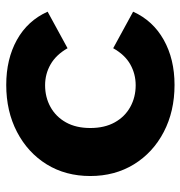

<svg xmlns="http://www.w3.org/2000/svg" viewBox="-1 -585 593 631"><g transform="rotate(-90 295.5 -269.5)"><path d="M331.9 7.6Q245.2 7.6 177.3 -27.8Q109.4 -63.2 70.9 -125.9Q32.5 -188.6 32.5 -269.2Q32.5 -350.4 70.9 -412.6Q109.4 -474.7 177.3 -510.1Q245.2 -545.5 331.9 -545.5Q416.8 -545.5 480 -510.4Q543.2 -475.2 572.6 -409.5L452.5 -344Q430.7 -382 399.2 -399.9Q367.8 -417.8 330.9 -417.8Q291.5 -417.8 259.4 -400.1Q227.3 -382.3 208.8 -349.2Q190.3 -316 190.3 -269.2Q190.3 -222.3 208.8 -189Q227.3 -155.6 259.4 -137.9Q291.5 -120.1 330.9 -120.1Q367.8 -120.1 399.2 -137.7Q430.7 -155.3 452.5 -194L572.6 -128.5Q543.2 -63.3 480 -27.9Q416.8 7.6 331.9 7.6Z"/></g></svg>

Font: Montserrat Thin
Style: Regular
Weight: 100
Designer: Julieta Ulanovsky
Foundry: Julieta Ulanovsky
Version: Version 9.000